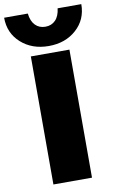

<svg xmlns="http://www.w3.org/2000/svg" viewBox="-131 -1024 648 1078"><g transform="rotate(-10 193.0 -485.0)"><path d="M-27 -970H108Q113 -926 135.5 -903Q158 -880 193 -880Q228 -880 250.5 -903Q273 -926 278 -970H413Q413 -882 350.5 -826Q288 -770 193 -770Q98 -770 35.5 -826Q-27 -882 -27 -970ZM83 0V-730H303V0Z"/></g></svg>

Font: Mplus 1p Black
Style: Regular
Weight: 900
Version: Version 1.061